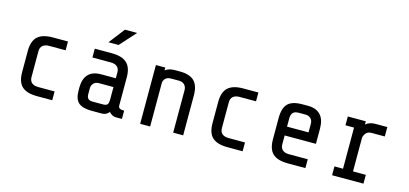

<svg xmlns="http://www.w3.org/2000/svg" viewBox="-62 -1147 3364 1578"><g transform="rotate(15 1620.0 -357.5)"><path d="M120 -160V-340Q120 -424 161.5 -462Q203 -500 290 -500H419V-425H280Q243 -425 224 -408Q205 -391 205 -360V-140Q205 -109 224 -92Q243 -75 280 -75H419V0H290Q202 0 161 -37.5Q120 -75 120 -160Z M950 -715 828 -580H742L846 -715ZM902 -30Q879 0 841 0H752Q676 0 641.5 -30.5Q607 -61 607 -135V-155Q607 -310 753 -310H877V-360Q877 -391 858 -408Q839 -425 802 -425H647V-500H792Q879 -500 920.5 -462Q962 -424 962 -340V-100Q962 -85 973.5 -77.5Q985 -70 1012 -70V0H957Q944 0 928.5 -8Q913 -16 902 -30ZM877 -125V-235H752Q726 -235 709 -218Q692 -201 692 -175V-125Q692 -99 704 -87Q716 -75 742 -75H831Q861 -75 869 -89Q877 -103 877 -125Z M1247 -500V-476Q1278 -500 1327 -500H1373Q1454 -500 1493.5 -462Q1533 -424 1533 -340V0H1448V-360Q1448 -390 1430.5 -407.5Q1413 -425 1383 -425H1317Q1284 -425 1268 -407.5Q1252 -390 1252 -370V0H1167V-500Z M1740 -160V-340Q1740 -424 1781.5 -462Q1823 -500 1910 -500H2039V-425H1900Q1863 -425 1844 -408Q1825 -391 1825 -360V-140Q1825 -109 1844 -92Q1863 -75 1900 -75H2039V0H1910Q1822 0 1781 -37.5Q1740 -75 1740 -160Z M2254 -160V-340Q2254 -426 2291 -463Q2328 -500 2414 -500H2461Q2532 -500 2568.5 -460.5Q2605 -421 2605 -345V-215H2339V-140Q2339 -109 2358 -92Q2377 -75 2414 -75H2573V0H2424Q2336 0 2295 -37.5Q2254 -75 2254 -160ZM2522 -365Q2522 -391 2505 -408Q2488 -425 2462 -425H2404Q2368 -425 2353.5 -408.5Q2339 -392 2339 -360V-290H2522Z M2873 -75V-425H2800V-500H2953V-473Q2986 -500 3033 -500H3136V-420H3023Q2991 -420 2975 -399.5Q2959 -379 2958 -358V-75H3067V0H2800V-75Z"/></g></svg>

Font: Share Tech Mono
Style: Regular
Weight: 400
Designer: Ralph Oliver du Carrois
Foundry: Ralph Oliver du Carrois
Version: Version 1.003